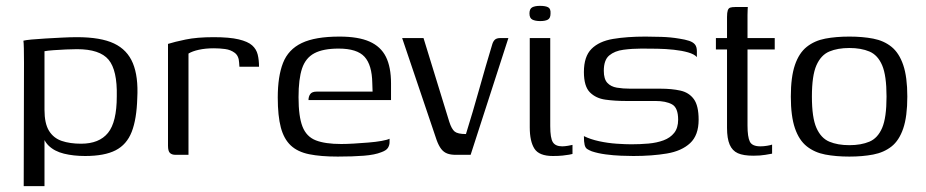

<svg xmlns="http://www.w3.org/2000/svg" viewBox="-20 -529 3164 656"><path d="M61 107 62 -315Q62 -343 61.5 -363.5Q61 -384 60 -390Q67 -392 88 -394Q109 -396 136 -397.5Q163 -399 191.5 -400.5Q220 -402 243 -402Q324 -402 369.5 -380.5Q415 -359 434 -313Q453 -267 449 -194Q447 -122 430 -78.5Q413 -35 375 -15.5Q337 4 271 4Q231 4 198.5 -4Q166 -12 146 -31.5Q126 -51 120 -88L132 -99V107ZM257 -38Q319 -38 349 -75Q379 -112 379 -200Q381 -289 351 -325Q321 -361 243 -361Q228 -361 205.5 -360Q183 -359 162.5 -357.5Q142 -356 132 -354V-154Q132 -107 147.5 -82Q163 -57 191 -47.5Q219 -38 257 -38Z M624 0H580Q567 0 560.5 -6.5Q554 -13 554 -31V-379Q576 -386 614.5 -394Q653 -402 710 -402Q764 -402 795.5 -394.5Q827 -387 841.5 -374Q856 -361 860.5 -342.5Q865 -324 865 -301H798L797 -315Q796 -338 782 -348.5Q768 -359 749 -361.5Q730 -364 711 -364Q682 -364 659.5 -359Q637 -354 624 -346Z M1134 6Q1076 6 1036.5 -2Q997 -10 973.5 -32Q950 -54 939.5 -93.5Q929 -133 929 -196Q929 -268 947 -314Q965 -360 1011 -382Q1057 -404 1140 -404Q1204 -404 1242.5 -387Q1281 -370 1298.5 -335Q1316 -300 1316 -244V-187H1034Q1034 -199 1040 -207.5Q1046 -216 1062 -216H1253L1252 -245Q1251 -307 1225.5 -335Q1200 -363 1137 -363Q1084 -363 1054 -347Q1024 -331 1012 -295Q1000 -259 1000 -197Q1000 -131 1013.5 -96.5Q1027 -62 1059 -49.5Q1091 -37 1146 -37Q1165 -37 1189.5 -38.5Q1214 -40 1239 -42Q1264 -44 1283.5 -47.5Q1303 -51 1311 -55V-43Q1311 -33 1305.5 -24Q1300 -15 1283 -9Q1261 0 1223.5 3Q1186 6 1134 6Z M1537 0Q1520 0 1508 -4.5Q1496 -9 1487.5 -20Q1479 -31 1472 -50L1354 -399H1427L1515 -113Q1523 -88 1533.5 -79.5Q1544 -71 1572 -71Q1596 -148 1617.5 -225Q1639 -302 1662 -378Q1665 -388 1671 -393.5Q1677 -399 1690 -399H1717L1588 0Z M1869 4Q1822 4 1806 -21Q1790 -46 1790 -94V-399H1860V-98Q1860 -57 1869 -43Q1878 -29 1901 -29Q1909 -29 1921 -31Q1933 -33 1936 -34V-3Q1933 -2 1924.5 -0.5Q1916 1 1902.5 2.5Q1889 4 1869 4ZM1826 -457Q1809 -457 1799 -462Q1789 -467 1789 -483Q1789 -499 1798.5 -504Q1808 -509 1825 -509Q1844 -509 1853 -504Q1862 -499 1861 -483Q1861 -467 1852 -462Q1843 -457 1826 -457Z M2144 4Q2127 4 2101.5 3Q2076 2 2049.5 -1.5Q2023 -5 2002 -12Q1992 -16 1986 -20Q1980 -24 1977.5 -34Q1975 -44 1975 -64Q1997 -53 2027 -46.5Q2057 -40 2087 -38Q2117 -36 2137 -36Q2167 -36 2195.5 -38.5Q2224 -41 2247 -49.5Q2270 -58 2283.5 -75Q2297 -92 2297 -120Q2297 -161 2276 -172.5Q2255 -184 2219 -184H2118Q2081 -184 2048.5 -188.5Q2016 -193 1995.5 -213.5Q1975 -234 1975 -283Q1975 -336 2001 -362Q2027 -388 2074.5 -396Q2122 -404 2185 -404Q2208 -404 2240 -403Q2272 -402 2301 -397Q2321 -394 2334.5 -389.5Q2348 -385 2354.5 -377Q2361 -369 2361 -354V-334Q2352 -344 2331 -350Q2310 -356 2282.5 -359Q2255 -362 2226 -362.5Q2197 -363 2172 -363Q2140 -363 2110 -359Q2080 -355 2061.5 -339.5Q2043 -324 2043 -287Q2043 -259 2055 -246Q2067 -233 2087.5 -229.5Q2108 -226 2134 -226H2237Q2275 -226 2304.5 -219.5Q2334 -213 2350.5 -190.5Q2367 -168 2367 -120Q2367 -67 2338 -40Q2309 -13 2258.5 -4.5Q2208 4 2144 4Z M2554 3Q2520 3 2501 -5.5Q2482 -14 2473 -35Q2464 -56 2464 -92V-360H2426V-399H2464V-471Q2464 -486 2466.5 -493.5Q2469 -501 2475 -503Q2481 -505 2492 -505H2535Q2535 -503 2534.5 -496.5Q2534 -490 2534 -478V-399H2627V-360H2534V-100Q2534 -61 2542 -45Q2550 -29 2578 -29Q2589 -29 2601 -31Q2613 -33 2618 -35V-4Q2612 -3 2595 0Q2578 3 2554 3Z M2882 6Q2836 6 2799.5 -1Q2763 -8 2736.5 -29Q2710 -50 2696 -91Q2682 -132 2682 -199Q2682 -266 2696 -307Q2710 -348 2736.5 -369Q2763 -390 2799.5 -397Q2836 -404 2882 -404Q2927 -404 2963.5 -397Q3000 -390 3026 -369Q3052 -348 3066 -307Q3080 -266 3080 -199Q3080 -131 3066 -90Q3052 -49 3026 -28.5Q3000 -8 2963.5 -1Q2927 6 2882 6ZM2882 -33Q2922 -33 2950.5 -45Q2979 -57 2994 -92Q3009 -127 3009 -199Q3009 -271 2994 -306Q2979 -341 2950.5 -353Q2922 -365 2882 -365Q2842 -365 2813.5 -353Q2785 -341 2769.5 -306Q2754 -271 2754 -199Q2754 -127 2769.5 -92Q2785 -57 2813.5 -45Q2842 -33 2882 -33Z"/></svg>

Font: Genos Thin
Style: Regular
Weight: 400
Version: Version 1.010